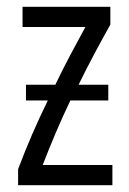

<svg xmlns="http://www.w3.org/2000/svg" viewBox="-20 -542 379 562"><path d="M33 0V-47Q71 -148 120 -248H56V-294H142Q163 -338 185.5 -380.5Q208 -423 230 -463H46V-522H303V-470Q280 -429 256.5 -385Q233 -341 210 -294H297V-248H186Q164 -202 143.5 -154Q123 -106 105 -59H309V0Z"/></svg>

Font: Ubuntu Sans Condensed
Style: Regular
Weight: 400
Width: 3
Designer: Dalton Maag Ltd
Foundry: Dalton Maag Ltd
Version: Version 1.006; ttfautohint (v1.8.4.7-5d5b)